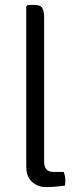

<svg xmlns="http://www.w3.org/2000/svg" viewBox="-20 -755 323 779"><path d="M159 -99.5Q159 -57.5 196.5 -57.5H238.5Q245 -40 245 -27Q245 -7 243.5 -2Q200 4 166.5 4Q133 4 109.8 -17.2Q86.5 -38.5 86.5 -79V-729L92.5 -735H119.5Q144.5 -735 151.8 -722.2Q159 -709.5 159 -684.5Z"/></svg>

Font: Signika-CLs Light
Style: CLs-Regular
Weight: 300
Version: Version 2.003;gftools[0.9.32]